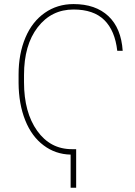

<svg xmlns="http://www.w3.org/2000/svg" viewBox="-20 -741 656 933"><path d="M350.1 -16.1C350.1 -16.1 329.6 -16.1 329.6 -16.1C329.6 -16.1 329.6 -16.1 329.6 -16.1C259.3 -16.1 203.1 -45.9 160.6 -105.5C118.2 -165 96.7 -243.7 96.7 -341.3C96.7 -341.3 96.7 -376.5 96.7 -376.5C96.7 -376.5 96.7 -376.5 96.7 -376.5C96.7 -473.6 118.7 -550.8 163.1 -608.4C207.5 -666 265.6 -694.8 337.4 -694.8C337.4 -694.8 337.4 -694.8 337.4 -694.8C402.3 -694.8 452.1 -677.7 486.8 -643.6C521.5 -609.4 542.5 -559.6 549.8 -494.1C549.8 -494.1 576.2 -494.1 576.2 -494.1C576.2 -494.1 576.2 -494.1 576.2 -494.1C571.3 -567.4 548.3 -623.5 506.8 -662.6C465.3 -701.7 408.7 -721.2 337.4 -721.2C337.4 -721.2 337.4 -721.2 337.4 -721.2C284.7 -721.2 238.3 -707 197.8 -678.7C157.2 -650.4 125.5 -610.4 103.5 -558.1C81.5 -505.9 70.3 -446.3 70.3 -379.4C70.3 -379.4 70.3 -337.4 70.3 -337.4C70.3 -337.4 70.3 -337.4 70.3 -337.4C70.8 -269.5 81.5 -209.5 102.5 -156.7C123.5 -104 153.3 -63.5 191.9 -34.7C230 -5.9 273.9 9.3 323.2 10.3C323.2 10.3 323.2 171.4 323.2 171.4C323.2 171.4 350.1 171.4 350.1 171.4C350.1 171.4 350.1 -16.1 350.1 -16.1Z"/></svg>

Font: WOX
Style: Regular
Weight: 500
Designer: Google
Foundry: ""
Version: ""